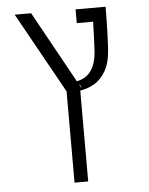

<svg xmlns="http://www.w3.org/2000/svg" viewBox="-56 -632 698 902"><g transform="rotate(-5 293.0 -180.5)"><path d="M258.8 224.6V-206.1L47.4 -585.9H125L311 -249Q398.4 -265.1 406.2 -383.3Q407.7 -409.2 409.2 -447Q410.6 -484.9 411.6 -521H334.5V-585.9H476.1Q476.1 -560.1 475.3 -522Q474.6 -483.9 473.4 -447.8Q472.2 -411.6 470.7 -391.1Q466.8 -323.2 444.1 -284.2Q421.4 -245.1 389.2 -226.8Q356.9 -208.5 323.2 -204.1V224.6ZM323.2 -226.6 330.6 -213.4 323.2 -236.3Z"/></g></svg>

Font: Cascadia Code NF Light
Style: Regular
Weight: 300
Monospace: yes
Designer: Aaron Bell
Foundry: Saja Typeworks
Version: Version 2404.023; ttfautohint (v1.8.4)